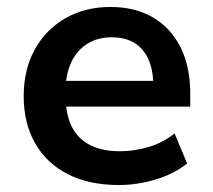

<svg xmlns="http://www.w3.org/2000/svg" viewBox="-20 -521 610 551"><path d="M321 10Q236 10 175 -21Q114 -52 81 -109.5Q48 -167 48 -245Q48 -321 79.5 -378.5Q111 -436 167.5 -468.5Q224 -501 297 -501Q368 -501 419 -471Q470 -441 498 -385.5Q526 -330 526 -252V-215H150V-289H436L420 -274Q420 -342 389 -378Q358 -414 301 -414Q260 -414 230 -395Q200 -376 184 -341Q168 -306 168 -258V-249Q168 -194 185.5 -158.5Q203 -123 238 -105Q273 -87 324 -87Q365 -87 406 -99Q447 -111 481 -138L517 -52Q480 -22 427 -6Q374 10 321 10Z"/></svg>

Font: Nunito Sans 11pt
Style: Bold
Weight: 700
Version: Version 3.101;gftools[0.9.27]